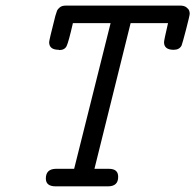

<svg xmlns="http://www.w3.org/2000/svg" viewBox="-20 -659 691 679"><path d="M142.1 -27.8Q142.1 -61 176.8 -62H242.2L371.1 -577.1H237.8Q222.7 -511.2 215.8 -496.6Q209 -481.9 189 -481.9L188 -482.9Q153.8 -482.9 153.8 -509.8Q153.8 -516.6 175.8 -603Q179.7 -616.2 181.9 -621.6Q184.1 -627 191.7 -633.1Q199.2 -639.2 212.9 -639.2H617.2Q631.3 -639.2 639.2 -633.1Q647 -627 648.9 -621.6Q650.9 -616.2 650.9 -610.8Q650.9 -604 637.9 -554.4Q625 -504.9 622.1 -498Q614.3 -482.9 594.2 -482.9Q560.1 -482.9 560.1 -509.8Q560.1 -516.6 574.2 -577.1H441.9L314 -62H365.2Q398.4 -62 397.9 -33.2Q397.9 0 361.8 0H176.8Q142.1 0 142.1 -27.8Z"/></svg>

Font: CMU Typewriter Text
Style: Italic
Weight: 500
Italic angle: -14.04°
Version: Version 0.7.0